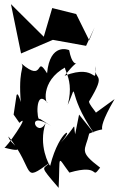

<svg xmlns="http://www.w3.org/2000/svg" viewBox="-26 -817 575 930"><path d="M40 -262 68 -222C128 -277 -3 -89 -6 -102C128 -67 14 -124 15 -156C148 11 76 72 215 -29C184 6 160 -21 258 93C266 -74 249 -61 310 19C467 -27 411 58 459 -5C352 -86 387 -86 406 -170C535 -224 403 -122 529 -337L416 -255C478 -248 410 -295 405 -325C498 -477 423 -420 438 -497C432 -387 448 -514 287 -450C386 -578 334 -441 309 -574C306 -576 216 -612 202 -462C143 -557 193 -410 78 -509C95 -484 56 -484 79 -277C92 -263 63 -386 54 -355ZM357 -262 338 -167C326 -229 356 -215 253 -109C354 -214 263 -198 217 -14C212 -16 158 -114 195 -221C154 -142 91 -290 222 -207L166 -242C153 -220 140 -397 205 -318C191 -317 170 -443 318 -504C241 -500 344 -465 302 -309C359 -434 289 -373 430 -171ZM406 -622 343 -749 227 -778 186 -639 27 -797 76 -558 230 -624 391 -595 432 -684Z"/></svg>

Font: Asimov Silicon
Style: Regular
Weight: 400
Designer: Google
Version: Version 2.000980; 2014